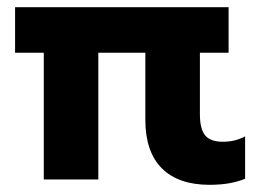

<svg xmlns="http://www.w3.org/2000/svg" viewBox="-20 -500 725 535"><path d="M385 -166V-353H254V0H102V-353H22V-480H617V-353H537V-182Q537 -141 551.5 -123Q566 -105 601 -105Q635 -105 663 -120V-2Q623 15 564 15Q477 15 431 -31Q385 -77 385 -166Z"/></svg>

Font: Prompt SemiBold
Style: Regular
Weight: 600
Designer: Katatrad Team
Foundry: CadsonDemak
Version: Version 1.001